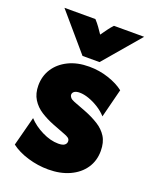

<svg xmlns="http://www.w3.org/2000/svg" viewBox="-125 -704 628 789"><g transform="rotate(20 189.0 -309.5)"><path d="M182.6 13.9Q137.5 13.9 93.4 0.7Q49.3 -12.5 19.4 -35.4L52.8 -163.2Q77.1 -136.8 114.2 -118.4Q151.4 -100 185.4 -100Q204.2 -100 212.5 -106.2Q220.8 -112.5 220.8 -122.2Q220.8 -131.9 213.2 -137.2Q205.6 -142.4 195.8 -145.8L139.6 -167.4Q109.7 -179.2 84 -195.5Q58.3 -211.8 42.7 -236.8Q27.1 -261.8 27.1 -297.2Q27.1 -338.2 47.9 -370.5Q68.8 -402.8 107.3 -421.9Q145.8 -441 197.9 -441Q242.4 -441 283 -427.4Q323.6 -413.9 350 -393.1L318.1 -267.4Q302.8 -284.7 281.2 -298.3Q259.7 -311.8 237.8 -319.4Q216 -327.1 197.9 -327.1Q181.9 -327.1 174.3 -321.5Q166.7 -316 166.7 -307.6Q166.7 -301.4 171.9 -295.1Q177.1 -288.9 189.6 -284L242.4 -263.9Q276.4 -250.7 303.1 -234Q329.9 -217.4 345.1 -193.1Q360.4 -168.8 360.4 -131.2Q360.4 -88.2 338.2 -55.6Q316 -22.9 275.7 -4.5Q235.4 13.9 182.6 13.9ZM156.2 -472.9 18.8 -633.3H154.2Q165.3 -621.5 175.3 -607.6Q185.4 -593.8 194.4 -579.9Q204.2 -593.8 214.2 -607.6Q224.3 -621.5 235.4 -633.3H367.4L230.6 -472.9Z"/></g></svg>

Font: Afacad Flux ExtraBold
Style: Regular
Weight: 800
Designer: Kristian Moeller
Foundry: Dicotype
Version: Version 1.100